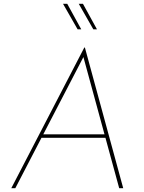

<svg xmlns="http://www.w3.org/2000/svg" viewBox="-20 -982 749 1002"><path d="M60 0H39L420 -734H423L623 0H602L411 -700L425 -703ZM195 -281H539L538 -263H191ZM331 -962 404 -829H385L309 -962ZM413 -962 486 -829H467L391 -962Z"/></svg>

Font: Josefin Sans Thin Thin
Style: Italic
Weight: 250
Italic angle: -7°
Version: Version 2.000